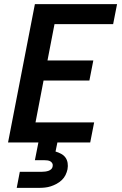

<svg xmlns="http://www.w3.org/2000/svg" viewBox="-20 -690 590 930"><path d="M19 0 149 -670H547L528 -573H244L210 -397H432L413 -300H191L152 -97H436L417 0ZM61 220 76 142H184Q191 142 199 141Q207 140 214.5 137.5Q222 135 228 129.5Q234 124 235 116Q237 108 233.5 101.5Q230 95 224 91.5Q218 88 210.5 87Q203 86 195 86H149L166 0H258L249 44Q263 48 276 55Q289 62 297 73Q305 84 307.5 99Q310 114 307 130Q304 144 297.5 157.5Q291 171 279.5 182Q268 193 254 200.5Q240 208 226 212.5Q212 217 197.5 218.5Q183 220 169 220Z"/></svg>

Font: Lode Term
Style: Bold Italic
Weight: 700
Italic angle: -11°
Monospace: yes
Designer: Belleve Invis
Foundry: Belleve Invis
Version: Version 29.2.0